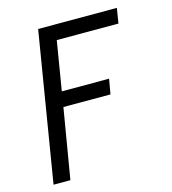

<svg xmlns="http://www.w3.org/2000/svg" viewBox="-109 -620 819 914"><g transform="rotate(-15 300.0 -162.5)"><path d="M42 205 163 -530H551L539 -456H235L195 -214H428L415 -140H183L125 205Z"/></g></svg>

Font: Iosevka Curly Extended Oblique
Style: Regular
Weight: 400
Width: 7
Italic angle: -9°
Monospace: yes
Designer: Belleve Invis
Foundry: Belleve Invis
Version: Version 11.1.0; ttfautohint (v1.8.3)